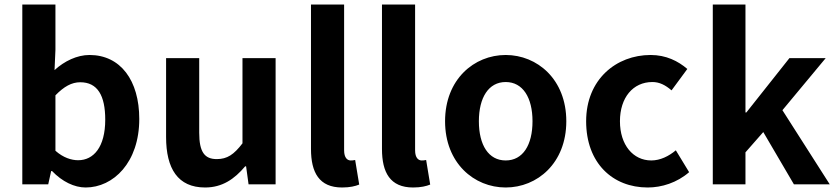

<svg xmlns="http://www.w3.org/2000/svg" viewBox="-20 -818 3709 852"><path d="M360 14C483 14 598 -97 598 -290C598 -461 515 -574 377 -574C322 -574 266 -547 222 -507L226 -597V-798H79V0H194L207 -59H211C256 -12 310 14 360 14ZM327 -107C297 -107 261 -118 226 -149V-395C264 -434 298 -453 336 -453C413 -453 447 -394 447 -287C447 -165 395 -107 327 -107Z M890 14C966 14 1020 -23 1068 -80H1072L1083 0H1203V-560H1056V-182C1018 -132 988 -112 942 -112C888 -112 864 -143 864 -229V-560H717V-210C717 -70 769 14 890 14Z M1498 14C1533 14 1557 8 1574 1L1556 -108C1546 -106 1542 -106 1536 -106C1522 -106 1507 -117 1507 -151V-798H1360V-157C1360 -53 1396 14 1498 14Z M1813 14C1848 14 1872 8 1889 1L1871 -108C1861 -106 1857 -106 1851 -106C1837 -106 1822 -117 1822 -151V-798H1675V-157C1675 -53 1711 14 1813 14Z M2224 14C2364 14 2493 -94 2493 -280C2493 -466 2364 -574 2224 -574C2084 -574 1955 -466 1955 -280C1955 -94 2084 14 2224 14ZM2224 -106C2148 -106 2105 -174 2105 -280C2105 -385 2148 -454 2224 -454C2300 -454 2343 -385 2343 -280C2343 -174 2300 -106 2224 -106Z M2854 14C2916 14 2984 -7 3038 -54L2979 -151C2948 -125 2910 -106 2870 -106C2790 -106 2731 -174 2731 -280C2731 -385 2789 -454 2875 -454C2906 -454 2932 -441 2960 -417L3030 -512C2989 -547 2936 -574 2867 -574C2715 -574 2581 -466 2581 -280C2581 -94 2699 14 2854 14Z M3143 0H3288V-142L3367 -232L3503 0H3662L3452 -329L3644 -560H3483L3292 -319H3288V-798H3143Z"/></svg>

Font: Source Han Sans JP
Style: Bold
Weight: 700
Designer: Ryoko NISHIZUKA 西塚涼子 (kana, bopomofo & ideographs); Paul D. Hunt (Latin, Greek & Cyrillic); Sandoll Communications 산돌커뮤니
Foundry: Adobe
Version: Version 2.002;hotconv 1.0.116;makeotfexe 2.5.65601